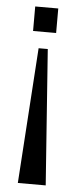

<svg xmlns="http://www.w3.org/2000/svg" viewBox="-52 -539 314 774"><g transform="rotate(5 104.5 -152.5)"><path d="M124 -343.8 163.6 204.6H50.8L86.9 -343.8ZM151.9 -510.3V-411.1H58.6V-510.3Z"/></g></svg>

Font: Pontano Sans Medium
Style: Regular
Weight: 500
Designer: Vernon Adams
Foundry: Vernon Adams
Version: Version 2.001